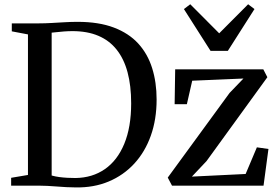

<svg xmlns="http://www.w3.org/2000/svg" viewBox="-20 -850 1274 879"><path d="M326 8Q306.5 8 284.2 6.8Q262 5.5 239.8 3.8Q217.5 2 197 1Q176.5 0 160 0H31V-36L108 -49V-692.5L34 -706.5V-743H158.5Q186.5 -743 216.2 -744.8Q246 -746.5 276 -748.2Q306 -750 335.5 -750Q432 -750 500.8 -724Q569.5 -698 612.8 -650.8Q656 -603.5 676.5 -538.2Q697 -473 697 -394.5Q697 -303.5 670.5 -229Q644 -154.5 594.8 -101Q545.5 -47.5 477.5 -19Q409.5 9.5 326 8ZM325.5 -35Q403 -36 460.2 -75.8Q517.5 -115.5 549 -191.8Q580.5 -268 580.5 -377Q580.5 -457.5 564 -519Q547.5 -580.5 514.2 -622.5Q481 -664.5 430.5 -686Q380 -707.5 312 -707.5Q292 -707.5 273.2 -706Q254.5 -704.5 239.8 -702.8Q225 -701 216.5 -700.5V-46.5Q232.5 -42 251 -39.5Q269.5 -37 288.5 -36Q307.5 -35 325.5 -35ZM1094.5 -490.5 860 -480.5 835.5 -373H779.5L782 -532.5H1185.5L1204 -496.5L925.5 -112.5L858.5 -41.5L1104.5 -53.5L1156 -175.5L1209 -168L1186.5 0H767.5L748 -37L1031 -424.5ZM944 -617 822 -808.5 851 -830.5 983.5 -697.5 1116 -830.5 1145 -808.5 1023 -617Z"/></svg>

Font: Merriweather 72pt
Style: Regular
Weight: 400
Version: Version 2.100